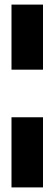

<svg xmlns="http://www.w3.org/2000/svg" viewBox="-20 -680 237 835"><path d="M30 135V-170H167V135ZM30 -377V-660H167V-377Z"/></svg>

Font: Bricolage Grotesque 72pt Condensed ExtraBold
Style: Regular
Weight: 800
Width: 3
Designer: Mathieu Triay
Foundry: Atelier Triay
Version: Version 1.001;gftools[0.9.33.dev8+g029e19f]